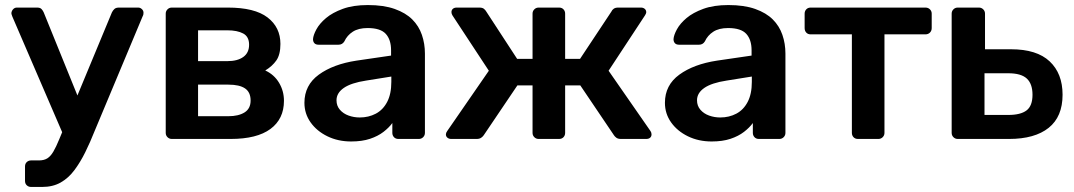

<svg xmlns="http://www.w3.org/2000/svg" viewBox="-20 -550 4251 760"><path d="M103 190Q93 190 86 183.5Q79 177 79 166V109Q79 98 86 91.5Q93 85 103 85H134Q154 85 167 77Q180 69 191 50.5Q202 32 215 0L423 -501Q427 -509 433 -514.5Q439 -520 451 -520H527Q535 -520 541.5 -514Q548 -508 548 -500Q548 -496 547.5 -493Q547 -490 544 -484L354 -30Q337 13 317.5 52.5Q298 92 274.5 123.5Q251 155 220 172.5Q189 190 147 190ZM232 -13 29 -484Q25 -494 25 -498Q26 -507 32 -513.5Q38 -520 47 -520H127Q139 -520 144.5 -514Q150 -508 153 -501L308 -119Z M660 0Q650 0 643 -7Q636 -14 636 -24V-496Q636 -506 643 -513Q650 -520 660 -520H882Q988 -520 1039 -481Q1090 -442 1090 -376Q1090 -334 1074 -311Q1058 -288 1030 -271Q1065 -255 1084.5 -222.5Q1104 -190 1104 -151Q1104 -79 1050.5 -39.5Q997 0 893 0ZM764 -90H884Q924 -90 948 -105Q972 -120 972 -152Q972 -185 950 -200Q928 -215 884 -215H764ZM764 -308H880Q920 -308 943 -324.5Q966 -341 966 -373Q966 -405 942.5 -417.5Q919 -430 880 -430H764Z M1370 10Q1318 10 1276 -10.5Q1234 -31 1209.5 -65.5Q1185 -100 1185 -143Q1185 -213 1242 -254.5Q1299 -296 1391 -310L1528 -330V-351Q1528 -393 1507 -416Q1486 -439 1435 -439Q1399 -439 1376.5 -424.5Q1354 -410 1343 -386Q1335 -373 1320 -373H1241Q1230 -373 1224.5 -379Q1219 -385 1219 -395Q1220 -411 1232.5 -434Q1245 -457 1270.5 -478.5Q1296 -500 1337 -515Q1378 -530 1436 -530Q1499 -530 1542.5 -514.5Q1586 -499 1612 -473Q1638 -447 1650 -412Q1662 -377 1662 -338V-24Q1662 -14 1655 -7Q1648 0 1638 0H1557Q1546 0 1539.5 -7Q1533 -14 1533 -24V-63Q1520 -45 1498 -28Q1476 -11 1444.5 -0.5Q1413 10 1370 10ZM1404 -85Q1439 -85 1467.5 -100Q1496 -115 1512.5 -146.5Q1529 -178 1529 -226V-247L1429 -231Q1370 -222 1341 -202Q1312 -182 1312 -153Q1312 -131 1325.5 -115.5Q1339 -100 1360 -92.5Q1381 -85 1404 -85Z M1766 0Q1757 0 1751 -5Q1745 -10 1745 -18Q1745 -24 1750 -31L1915 -270L1771 -489Q1769 -492 1768 -495.5Q1767 -499 1767 -502Q1767 -510 1772.5 -515Q1778 -520 1788 -520H1877Q1889 -520 1895 -515.5Q1901 -511 1905 -504L2027 -317H2088V-496Q2088 -506 2095 -513Q2102 -520 2112 -520H2193Q2204 -520 2210.5 -513Q2217 -506 2217 -496V-317H2276L2400 -504Q2403 -511 2409.5 -515.5Q2416 -520 2427 -520H2517Q2526 -520 2532 -515Q2538 -510 2538 -502Q2538 -499 2536.5 -495.5Q2535 -492 2533 -489L2389 -270L2555 -31Q2559 -25 2559 -18Q2559 -10 2553.5 -5Q2548 0 2538 0H2438Q2426 0 2419.5 -5Q2413 -10 2410 -15L2277 -212H2217V-24Q2217 -14 2210.5 -7Q2204 0 2193 0H2112Q2102 0 2095 -7Q2088 -14 2088 -24V-212H2028L1895 -15Q1892 -10 1885 -5Q1878 0 1867 0Z M2797 10Q2745 10 2703 -10.5Q2661 -31 2636.5 -65.5Q2612 -100 2612 -143Q2612 -213 2669 -254.5Q2726 -296 2818 -310L2955 -330V-351Q2955 -393 2934 -416Q2913 -439 2862 -439Q2826 -439 2803.5 -424.5Q2781 -410 2770 -386Q2762 -373 2747 -373H2668Q2657 -373 2651.5 -379Q2646 -385 2646 -395Q2647 -411 2659.5 -434Q2672 -457 2697.5 -478.5Q2723 -500 2764 -515Q2805 -530 2863 -530Q2926 -530 2969.5 -514.5Q3013 -499 3039 -473Q3065 -447 3077 -412Q3089 -377 3089 -338V-24Q3089 -14 3082 -7Q3075 0 3065 0H2984Q2973 0 2966.5 -7Q2960 -14 2960 -24V-63Q2947 -45 2925 -28Q2903 -11 2871.5 -0.5Q2840 10 2797 10ZM2831 -85Q2866 -85 2894.5 -100Q2923 -115 2939.5 -146.5Q2956 -178 2956 -226V-247L2856 -231Q2797 -222 2768 -202Q2739 -182 2739 -153Q2739 -131 2752.5 -115.5Q2766 -100 2787 -92.5Q2808 -85 2831 -85Z M3376 0Q3365 0 3358.5 -7Q3352 -14 3352 -24V-414H3189Q3178 -414 3171.5 -421Q3165 -428 3165 -439V-496Q3165 -506 3171.5 -513Q3178 -520 3189 -520H3643Q3654 -520 3661 -513Q3668 -506 3668 -496V-439Q3668 -428 3661 -421Q3654 -414 3643 -414H3481V-24Q3481 -14 3474 -7Q3467 0 3457 0Z M3771 0Q3761 0 3754 -7Q3747 -14 3747 -24V-496Q3747 -506 3754 -513Q3761 -520 3771 -520H3855Q3865 -520 3872 -513Q3879 -506 3879 -496V-355H3982Q4084 -355 4135 -307Q4186 -259 4186 -175Q4186 -88 4131 -44Q4076 0 3974 0ZM3877 -95H3971Q4020 -95 4043.5 -113Q4067 -131 4067 -175Q4067 -218 4044.5 -239Q4022 -260 3971 -260H3877Z"/></svg>

Font: Rubik Light Medium
Style: Regular
Weight: 500
Version: Version 2.104